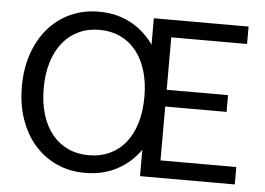

<svg xmlns="http://www.w3.org/2000/svg" viewBox="-51 -792 1199 868"><g transform="rotate(5 548.0 -358.0)"><path d="M1043.5 -716.5V-637.5H699.5V-399.5H978V-323.5H699.5V-79H1043.5V0H613.5V-120Q571.5 -60 508 -26.5Q444.5 7 364 7Q293 7 234.5 -19.8Q176 -46.5 134 -94.8Q92 -143 69 -210.2Q46 -277.5 46 -358Q46 -438.5 69 -505.8Q92 -573 134 -621.8Q176 -670.5 234.5 -697.5Q293 -724.5 364 -724.5Q444.5 -724.5 508 -690.8Q571.5 -657 613.5 -596.5V-716.5ZM602 -358Q602 -424 586 -476.8Q570 -529.5 540.2 -566.5Q510.5 -603.5 468.2 -623.2Q426 -643 374 -643Q322 -643 279.8 -623.2Q237.5 -603.5 207.5 -566.5Q177.5 -529.5 161.2 -476.8Q145 -424 145 -358Q145 -292 161.2 -239.2Q177.5 -186.5 207.5 -149.8Q237.5 -113 279.8 -93.5Q322 -74 374 -74Q426 -74 468.2 -93.5Q510.5 -113 540.2 -149.8Q570 -186.5 586 -239.2Q602 -292 602 -358Z"/></g></svg>

Font: Lato TR
Style: Regular
Weight: 400
Designer: Lukasz Dziedzic
Foundry: tyPoland Lukasz Dziedzic
Version: Version 1.104 2013